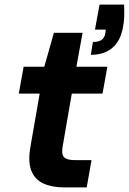

<svg xmlns="http://www.w3.org/2000/svg" viewBox="-20 -817 562 837"><path d="M260 0Q207 0 169.5 -17Q132 -34 116.5 -73Q101 -112 113 -179L153 -409H62L83 -526H173L215 -674H340L313 -526H448L427 -409H293L253 -178Q247 -145 259 -132Q271 -119 306 -119H379L358 0ZM376 -578 385 -634Q409 -634 422 -642.5Q435 -651 439 -670L441 -688H394L414 -797H521Q522 -768 521.5 -745Q521 -722 516 -698Q506 -640 470.5 -609Q435 -578 376 -578Z"/></svg>

Font: DM Sans 9pt ExtraBold
Style: Italic
Weight: 800
Italic angle: -10°
Version: Version 4.004;gftools[0.9.30]